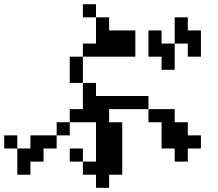

<svg xmlns="http://www.w3.org/2000/svg" viewBox="-20 -817 1040 915"><path d="M687.5 -546.9V-671.9H750V-609.4H812.5V-734.4H875V-671.9H937.5V-546.9H875V-609.4H812.5V-484.4H750V-546.9ZM312.5 -421.9V-546.9H375V-609.4H437.5V-734.4H500V-671.9H625V-546.9H375V-421.9ZM312.5 -46.9V-109.4H375V-46.9ZM0 -109.4V-171.9H62.5V-109.4ZM437.5 -734.4H375V-796.9H437.5ZM687.5 -296.9H500V-234.4H562.5V15.6H500V78.1H437.5V15.6H375V-46.9H437.5V-234.4H312.5V-296.9H375V-421.9H437.5V-359.4H687.5ZM687.5 -296.9H812.5V-234.4H875V-171.9H937.5V-109.4H875V-46.9H812.5V-109.4H750V-234.4H687.5ZM312.5 -234.4V-171.9H250V-109.4H187.5V-46.9H125V15.6H62.5V-109.4H125V-171.9H250V-234.4Z"/></svg>

Font: KH Dot Dougenzaka 16
Style: Regular
Weight: 400
Designer: Original version for X68000 by Keitarou Hiraki (http://hp.vector.co.jp/authors/VA000874/) / TrueType conversion by Homem
Version: Version 1.00.20150527